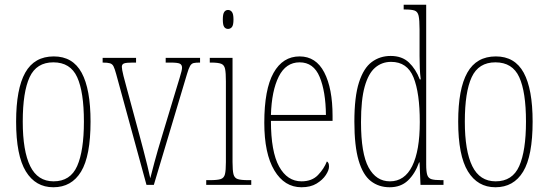

<svg xmlns="http://www.w3.org/2000/svg" viewBox="-20 -780 2315 810"><path d="M205 10Q130 10 89 -57Q48 -124 48 -267Q48 -405 86.5 -473.5Q125 -542 207 -542Q287 -542 324.5 -473Q362 -404 362 -267Q362 -122 322 -56Q282 10 205 10ZM206 -15Q277 -15 305.5 -79.5Q334 -144 334 -267Q334 -392 305.5 -454.5Q277 -517 205 -517Q134 -517 105 -454.5Q76 -392 76 -267Q76 -143 107.5 -79Q139 -15 206 -15Z M470 -468Q464 -490 459 -500Q454 -510 444 -513Q434 -516 413 -516V-536H554V-516H540Q513 -516 503.5 -512.5Q494 -509 494 -498Q494 -488 501 -459.5Q508 -431 515 -407L568 -211Q576 -182 585 -147Q594 -112 602 -80Q610 -48 614 -28Q619 -48 631.5 -95Q644 -142 666 -214L711 -363Q728 -420 738 -452Q748 -484 748 -494Q748 -507 738.5 -511.5Q729 -516 699 -516H679V-536H824V-516H822Q806 -516 797 -514Q788 -512 782 -502Q776 -492 769 -468L629 0H598Z M942 -658Q932 -658 926 -666Q920 -674 920 -698Q920 -721 926 -729.5Q932 -738 942 -738Q952 -738 958.5 -729.5Q965 -721 965 -698Q965 -674 958.5 -666Q952 -658 942 -658ZM850 0V-20H866Q897 -20 911 -24.5Q925 -29 929 -45Q933 -61 933 -96V-437Q933 -473 929.5 -489.5Q926 -506 913 -511Q900 -516 871 -516H865V-536H961V-96Q961 -61 965 -45Q969 -29 983 -24.5Q997 -20 1027 -20H1040V0Z M1252 10Q1180 10 1137.5 -61Q1095 -132 1095 -262Q1095 -403 1134 -472.5Q1173 -542 1244 -542Q1313 -542 1348 -474.5Q1383 -407 1383 -291V-270H1123Q1123 -140 1157.5 -77.5Q1192 -15 1252 -15Q1296 -15 1321.5 -41.5Q1347 -68 1359 -99Q1363 -97 1365.5 -92Q1368 -87 1368 -77Q1368 -62 1354.5 -41.5Q1341 -21 1315.5 -5.5Q1290 10 1252 10ZM1355 -295Q1354 -394 1328.5 -455.5Q1303 -517 1244 -517Q1186 -517 1156 -457Q1126 -397 1123 -295Z M1624 10Q1578 10 1544.5 -16Q1511 -42 1493 -103Q1475 -164 1475 -267Q1475 -372 1494.5 -432.5Q1514 -493 1548.5 -518.5Q1583 -544 1628 -544Q1676 -544 1705 -516.5Q1734 -489 1751 -445H1755Q1752 -468 1751 -493Q1750 -518 1750 -544V-656Q1750 -696 1746 -713.5Q1742 -731 1729 -735.5Q1716 -740 1688 -740H1683V-760H1778V-86Q1778 -56 1782.5 -42Q1787 -28 1800.5 -24Q1814 -20 1841 -20H1851V0H1754L1750 -95H1748Q1731 -47 1701 -18.5Q1671 10 1624 10ZM1625 -15Q1687 -15 1719 -79.5Q1751 -144 1751 -265Q1751 -388 1724.5 -453.5Q1698 -519 1630 -519Q1591 -519 1562.5 -494.5Q1534 -470 1518.5 -414.5Q1503 -359 1503 -265Q1503 -132 1535 -73.5Q1567 -15 1625 -15Z M2070 10Q1995 10 1954 -57Q1913 -124 1913 -267Q1913 -405 1951.5 -473.5Q1990 -542 2072 -542Q2152 -542 2189.5 -473Q2227 -404 2227 -267Q2227 -122 2187 -56Q2147 10 2070 10ZM2071 -15Q2142 -15 2170.5 -79.5Q2199 -144 2199 -267Q2199 -392 2170.5 -454.5Q2142 -517 2070 -517Q1999 -517 1970 -454.5Q1941 -392 1941 -267Q1941 -143 1972.5 -79Q2004 -15 2071 -15Z"/></svg>

Font: Noto Serif Tamil ExtraCondensed Thin
Style: Regular
Weight: 100
Width: 2
Designer: Indian Type Foundry, Tom Grace, and the Monotype Design Team
Foundry: Monotype Imaging Inc.
Version: Version 2.004; ttfautohint (v1.8.4.7-5d5b)